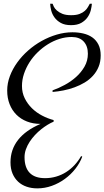

<svg xmlns="http://www.w3.org/2000/svg" viewBox="-20 -851 573 1054"><path d="M532.7 -546.9Q532.7 -511.7 521.2 -484.1Q509.8 -456.5 490.2 -435.1Q470.7 -413.6 444.6 -397.9Q418.5 -382.3 389.2 -371.6Q359.9 -360.8 328.9 -354.7Q297.9 -348.6 268.6 -346.2V-355Q300.8 -366.2 335.2 -384.8Q369.6 -403.3 397.7 -428.5Q425.8 -453.6 444.1 -485.6Q462.4 -517.6 462.4 -556.2Q462.4 -598.1 439.5 -623Q416.5 -647.9 373.5 -647.9Q339.8 -647.9 306.6 -637.5Q273.4 -627 243.2 -608.2Q212.9 -589.4 186.8 -564Q160.6 -538.6 141.6 -508.5Q122.6 -478.5 111.6 -445.6Q100.6 -412.6 100.6 -378.9Q100.6 -342.3 115.7 -311.5Q130.9 -280.8 155.3 -256.8Q179.7 -232.9 210.9 -216.6Q242.2 -200.2 274.4 -191.9V-183.1Q258.8 -176.8 241.2 -166Q223.6 -155.3 205.8 -141.1Q188 -127 171.6 -109.4Q155.3 -91.8 142.6 -72.3Q129.9 -52.7 122.3 -31.5Q114.7 -10.3 114.7 11.7Q114.7 68.4 142.8 97.7Q170.9 127 227.5 127Q259.3 127 288.3 118.4Q317.4 109.9 342.5 94Q367.7 78.1 388.7 55.7Q409.7 33.2 425.3 5.9L431.6 8.8Q418.5 43.9 393.6 75.7Q368.7 107.4 335.9 131.3Q303.2 155.3 264.4 169.2Q225.6 183.1 184.6 183.1Q152.8 183.1 126 173.8Q99.1 164.6 79.6 146.5Q60.1 128.4 48.8 101.8Q37.6 75.2 37.6 40Q37.6 -29.8 79.1 -82.8Q120.6 -135.7 202.6 -170.9Q161.6 -170.9 127.9 -184.1Q94.2 -197.3 70.1 -221.4Q45.9 -245.6 32.7 -279.3Q19.5 -313 19.5 -354Q19.5 -394 34.2 -433.1Q48.8 -472.2 74.5 -507.8Q100.1 -543.5 134.5 -573.7Q168.9 -604 208.7 -626.2Q248.5 -648.4 291.7 -661.1Q335 -673.8 377.4 -673.8Q408.7 -673.8 437 -667.2Q465.3 -660.6 486.6 -645.8Q507.8 -630.9 520.3 -606.4Q532.7 -582 532.7 -546.9ZM370.1 -712.9Q335.9 -712.9 314 -725.1Q292 -737.3 279.1 -755.4Q266.1 -773.4 261 -793.9Q255.9 -814.5 255.4 -830.6H268.6Q270.5 -824.7 275.6 -814.2Q280.8 -803.7 292 -793.5Q303.2 -783.2 322 -775.4Q340.8 -767.6 370.1 -767.6Q399.4 -767.6 417.2 -774.7Q435.1 -781.7 446 -791.7Q457 -801.8 462.9 -812.5Q468.8 -823.2 473.1 -830.6H484.4Q483.4 -814.9 478.3 -794.4Q473.1 -773.9 460.4 -755.9Q447.8 -737.8 426 -725.3Q404.3 -712.9 370.1 -712.9Z"/></svg>

Font: Montez
Style: Regular
Weight: 400
Designer: Astigmatic (AOETI)
Foundry: Astigmatic (AOETI)
Version: Version 1.001